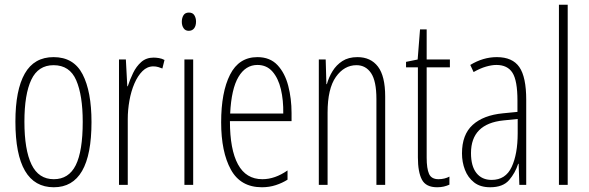

<svg xmlns="http://www.w3.org/2000/svg" viewBox="-20 -780 2484 810"><path d="M366 -265Q366 10 207 10Q45 10 45 -267Q45 -400 84.5 -469.5Q124 -539 206 -539Q291 -539 328.5 -466.5Q366 -394 366 -265ZM83 -267Q83 -148 113 -86Q143 -24 207 -24Q270 -24 299.5 -83Q329 -142 329 -266Q329 -378 301.5 -441.5Q274 -505 206 -505Q141 -505 112 -443.5Q83 -382 83 -267Z M628 -537Q638 -537 650.5 -535Q663 -533 674 -527L665 -491Q658 -494 648 -497Q638 -500 627 -500Q601 -500 581 -480Q561 -460 547 -427.5Q533 -395 526 -355.5Q519 -316 519 -278V0H482V-529H511L517 -416H519Q528 -444 541.5 -472Q555 -500 576 -518.5Q597 -537 628 -537Z M777 -727Q793 -727 800 -715.5Q807 -704 807 -689Q807 -671 799 -660.5Q791 -650 776 -650Q762 -650 754.5 -661Q747 -672 747 -688Q747 -704 754 -715.5Q761 -727 777 -727ZM795 -529V0H758V-529Z M1066 -539Q1119 -539 1150.5 -505.5Q1182 -472 1196 -418Q1210 -364 1210 -303V-269H950Q950 -149 984 -86.5Q1018 -24 1087 -24Q1140 -24 1193 -61V-22Q1171 -8 1143.5 1Q1116 10 1085 10Q995 10 954 -64.5Q913 -139 913 -264Q913 -391 950.5 -465Q988 -539 1066 -539ZM1066 -506Q1016 -506 986 -455.5Q956 -405 951 -301H1175Q1176 -357 1165 -403.5Q1154 -450 1129.5 -478Q1105 -506 1066 -506Z M1488 -539Q1544 -539 1574.5 -499Q1605 -459 1605 -373V0H1568V-362Q1568 -438 1545.5 -471.5Q1523 -505 1484 -505Q1432 -505 1397 -455.5Q1362 -406 1362 -305V0H1325V-529H1354L1357 -425H1359Q1367 -454 1383 -480Q1399 -506 1424.5 -522.5Q1450 -539 1488 -539Z M1830 -24Q1843 -24 1855 -27Q1867 -30 1876 -35V-1Q1865 4 1852.5 7Q1840 10 1824 10Q1777 10 1760 -22Q1743 -54 1743 -116V-496H1693V-519L1742 -529L1752 -656H1780V-529H1878V-496H1780V-115Q1780 -69 1790 -46.5Q1800 -24 1830 -24Z M2076 -539Q2142 -539 2171 -497Q2200 -455 2200 -359V0H2171L2168 -89H2166Q2154 -51 2128 -20.5Q2102 10 2048 10Q2006 10 1980 -10.5Q1954 -31 1941.5 -63.5Q1929 -96 1929 -133Q1929 -212 1974 -253Q2019 -294 2102 -302L2163 -308V-356Q2163 -440 2142 -473Q2121 -506 2074 -506Q2055 -506 2030.5 -499Q2006 -492 1978 -476L1964 -506Q2018 -539 2076 -539ZM2104 -272Q1967 -258 1967 -134Q1967 -79 1990 -50Q2013 -21 2054 -21Q2113 -21 2138.5 -75.5Q2164 -130 2164 -218V-278Z M2375 0H2338V-760H2375Z"/></svg>

Font: Noto Sans Lao ExtraCondensed ExtraLight
Style: Regular
Weight: 200
Width: 2
Designer: Monotype Design Team
Foundry: Monotype Imaging Inc.
Version: Version 2.003; ttfautohint (v1.8.4.7-5d5b)